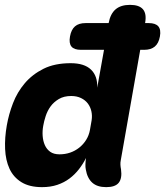

<svg xmlns="http://www.w3.org/2000/svg" viewBox="-20 -760 680 790"><path d="M334 -110Q322 -86 305 -64Q288 -42 266 -25.5Q244 -9 216 0.5Q188 10 153 10Q101 10 68 -10.5Q35 -31 19 -66Q3 -101 1 -147Q-1 -193 8 -244Q16 -290 33.5 -335.5Q51 -381 82 -417.5Q113 -454 159 -477Q205 -500 271 -500Q327 -500 354.5 -473.5Q382 -447 380 -399L408 -555H313Q285 -555 274 -568.5Q263 -582 268 -610Q273 -638 288.5 -651.5Q304 -665 332 -665H427Q434 -703 455.5 -721.5Q477 -740 515 -740Q553 -740 568.5 -721.5Q584 -703 577 -665H592Q620 -665 631.5 -651.5Q643 -638 638 -610Q633 -582 617 -568.5Q601 -555 573 -555H557L477 -101Q475 -91 475.5 -82Q476 -73 478 -63Q483 -26 468.5 -8Q454 10 417 10Q380 10 359.5 -8.5Q339 -27 333 -63Q331 -72 331.5 -85Q332 -98 334 -110ZM225 -125Q248 -125 268.5 -132Q289 -139 306 -152.5Q323 -166 334.5 -184.5Q346 -203 350 -225L357 -265Q360 -284 356 -302Q352 -320 341.5 -334Q331 -348 313.5 -356.5Q296 -365 273 -365Q243 -365 222 -352.5Q201 -340 188 -322Q175 -304 168 -282.5Q161 -261 158 -243Q154 -222 155.5 -201Q157 -180 164.5 -163Q172 -146 186.5 -135.5Q201 -125 225 -125Z"/></svg>

Font: Maple Mono ExtraBold
Style: Italic
Weight: 800
Italic angle: -10°
Monospace: yes
Designer: subframe7536
Version: Version 7.200